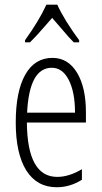

<svg xmlns="http://www.w3.org/2000/svg" viewBox="-20 -786 432 816"><path d="M316.4 -606H293.5Q272.9 -626.5 249 -655.3L201.7 -710Q192.4 -699.7 170.9 -674.8Q131.3 -628.9 107.4 -606H86.4V-615.2Q145.5 -697.3 177.2 -766.1H223.6Q234.9 -739.7 261.7 -695.3Q291 -648.9 316.4 -615.2ZM221.2 9.8Q137.2 9.8 91.8 -61.5Q46.9 -133.8 46.9 -265.4Q46.9 -397 87.2 -468.5Q127.4 -540 203.1 -540Q269 -540 307.1 -477.5Q345.2 -415 345.2 -308.1V-265.1H94.2Q96.2 -34.2 223.1 -34.2Q273.4 -34.2 328.1 -66.9V-22Q277.3 9.8 221.2 9.8ZM298.8 -307.1Q298.8 -394.5 272.2 -446.3Q245.6 -498 200.2 -498Q104.5 -498 95.2 -307.1Z"/></svg>

Font: Open Sans Hebrew Condensed Light
Style: Regular
Weight: 300
Width: 3
Foundry: Ascender Corporation, Yanek Iontef
Version: Version 2.001;PS 002.001;hotconv 1.0.70;makeotf.lib2.5.58329